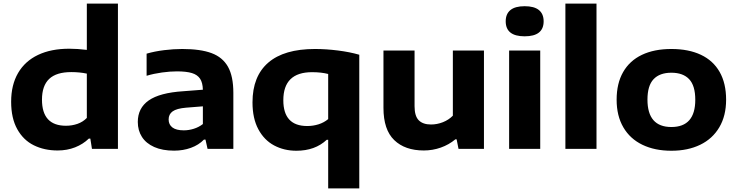

<svg xmlns="http://www.w3.org/2000/svg" viewBox="-20 -828 4102 1068"><path d="M42 -262Q42 -355.5 80.5 -421.8Q119 -488 191.5 -522.5Q264 -557 365 -557Q411 -557 463 -550.5V-808H636V0H491.5L482.5 -57H474Q442 -26 397.8 -8.5Q353.5 9 300.5 9Q226.5 9 168.2 -19.8Q110 -48.5 76 -109.5Q42 -170.5 42 -262ZM463 -172V-418.5Q423 -427 376.5 -427Q293.5 -427 253.5 -389Q213.5 -351 213.5 -273.5Q213.5 -128.5 347 -128.5Q380.5 -128.5 410.8 -139Q441 -149.5 463 -172Z M1278 -311.5V0H1134.5L1123 -51.5H1114.5Q1085.5 -21.5 1042.2 -5.8Q999 10 948.5 10Q883.5 10 838 -10.2Q792.5 -30.5 769.5 -66.5Q746.5 -102.5 746.5 -149.5Q746.5 -227 807.5 -269.5Q868.5 -312 999 -320.5L1108.5 -329Q1107.5 -368 1093 -390Q1078.5 -412 1047.8 -421.5Q1017 -431 964 -431Q926.5 -431 881 -424.8Q835.5 -418.5 795.5 -406.5V-529.5Q840 -542.5 892.8 -549Q945.5 -555.5 993.5 -555.5Q1095 -555.5 1156.8 -532.5Q1218.5 -509.5 1248.2 -456.5Q1278 -403.5 1278 -311.5ZM1108.5 -138V-236.5L1014.5 -229Q962.5 -224.5 940.2 -208.5Q918 -192.5 918 -163.5Q918 -135 939 -119Q960 -103 1002 -103Q1030.5 -103 1058.2 -111.8Q1086 -120.5 1108.5 -138Z M1805.5 -50.5H1797.5Q1732.5 10.5 1628.5 10.5Q1560 10.5 1504.8 -19Q1449.5 -48.5 1417 -109Q1384.5 -169.5 1384.5 -258.5Q1384.5 -404 1472.5 -479.8Q1560.5 -555.5 1732 -555.5Q1794.5 -555.5 1860.8 -547Q1927 -538.5 1978.5 -523.5V220H1805.5ZM1805.5 -165.5V-416.5Q1766.5 -426.5 1716 -426.5Q1556 -426.5 1556 -270.5Q1556 -127 1689 -127Q1721.5 -127 1751.8 -136.5Q1782 -146 1805.5 -165.5Z M2113 -228V-547H2286V-237Q2286 -182.5 2309.2 -159Q2332.5 -135.5 2377.5 -135.5Q2411 -135.5 2443.5 -148.2Q2476 -161 2499 -184.5V-547H2672V0H2530.5L2520 -53H2513Q2477 -23 2431.8 -7Q2386.5 9 2337.5 9Q2232.5 9 2172.8 -48.8Q2113 -106.5 2113 -228Z M2812 0V-547H2985V0ZM2793 -709.5Q2793 -750.5 2819.2 -772Q2845.5 -793.5 2898.5 -793.5Q2951.5 -793.5 2977.8 -772Q3004 -750.5 3004 -709.5Q3004 -626 2898.5 -626Q2793 -626 2793 -709.5Z M3125 0V-808H3298V0Z M3410 -273.5Q3410 -364 3446.2 -427.2Q3482.5 -490.5 3550.8 -523Q3619 -555.5 3714.5 -555.5Q3810.5 -555.5 3878.8 -523.2Q3947 -491 3983 -427.8Q4019 -364.5 4019 -273.5Q4019 -184 3981.2 -120Q3943.5 -56 3875 -22.8Q3806.5 10.5 3714.5 10.5Q3622.5 10.5 3553.8 -22.5Q3485 -55.5 3447.5 -119.5Q3410 -183.5 3410 -273.5ZM3847.5 -273Q3847.5 -351.5 3813.5 -387.5Q3779.5 -423.5 3714.5 -423.5Q3649.5 -423.5 3615.5 -387.5Q3581.5 -351.5 3581.5 -274Q3581.5 -121.5 3714.5 -121.5Q3847.5 -121.5 3847.5 -273Z"/></svg>

Font: Encode Sans Expanded
Style: Bold
Weight: 700
Width: 7
Designer: Multiple Designers
Foundry: Impallari Type
Version: Version 2.000